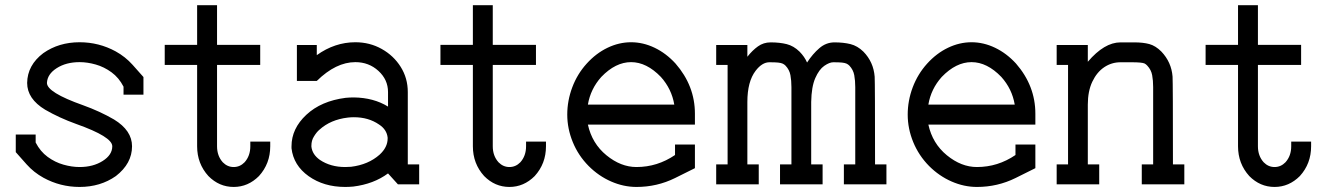

<svg xmlns="http://www.w3.org/2000/svg" viewBox="-20 -719 5176 749"><path d="M290.5 10.3Q215.3 10.3 149.9 -25.4Q111.8 -46.4 84 -77.6L41.5 -125.5V-194.3H119.1V-163.1Q137.2 -127.9 166 -106.9Q194.8 -85.9 227.5 -76.7Q260.3 -67.4 290.5 -67.4Q343.3 -67.4 380.6 -91.1Q418 -114.7 418 -148.4Q418 -185.5 277.3 -235.4Q210.9 -259.3 156.2 -291Q85.9 -333.5 85.9 -395.5Q86.9 -464.8 148.9 -511.7Q209.5 -554.2 290.5 -554.2Q365.7 -554.2 431.2 -518.6Q469.2 -497.6 497.1 -466.3L539.6 -418.5V-349.6H461.9V-380.9Q443.8 -416 415 -437Q386.2 -458 353.5 -467.3Q320.8 -476.6 290.5 -476.6Q237.8 -476.6 201.2 -453.1Q164.6 -429.7 163.1 -395.5Q163.1 -358.4 303.7 -308.6Q370.1 -284.7 424.8 -252.9Q495.1 -210 495.1 -148.4Q495.1 -81.1 432.1 -32.2Q371.6 10.3 290.5 10.3Z M956.5 -166.5H1034.2V-148.4Q1034.2 -80.6 990.2 -32.2Q947.8 10.3 891.6 10.3Q835 10.3 793 -32.2Q749 -80.6 749 -148.4V-465.8H622.6V-543.9H749V-698.7H826.7V-543.9H995.1V-465.8H826.7V-148.4Q826.7 -110.8 849.1 -85.9Q867.2 -67.4 891.6 -67.4Q916 -67.4 934.1 -85.9Q956.5 -110.8 956.5 -148.4Z M1326.7 -67.4Q1337.9 -67.4 1349.6 -68.4Q1417 -76.7 1460.9 -115.7Q1492.2 -144.5 1492.2 -178.7V-182.1Q1488.8 -213.9 1458.5 -233.4Q1417.5 -261.7 1360.4 -261.7Q1348.6 -261.7 1336.9 -260.3Q1269.5 -252.4 1226.1 -212.9Q1215.3 -204.1 1204.6 -186.5Q1194.8 -170.9 1194.8 -150.9V-147Q1198.2 -116.2 1228 -95.2Q1269.5 -67.4 1326.7 -67.4ZM1326.7 10.3Q1243.2 10.3 1184.1 -31.7Q1125 -73.7 1117.2 -140.6V-148.4Q1117.2 -217.3 1175 -271.2Q1232.9 -325.2 1328.6 -337.4Q1344.7 -338.9 1360.4 -338.9Q1437.5 -337.9 1493.7 -303.2V-359.9Q1493.7 -408.2 1456.3 -442.4Q1418.9 -476.6 1366.2 -476.6Q1290.5 -476.6 1215.8 -403.3H1138.2V-543.5H1215.8V-503.9Q1286.1 -554.2 1366.2 -554.2Q1422.4 -554.2 1469 -528.1Q1515.6 -502 1543.2 -458Q1570.8 -414.1 1570.8 -359.9V-77.6H1615.2V0H1532.2L1493.7 -42.5Q1437.5 -1 1357.9 8.8Q1341.8 10.3 1326.7 10.3Z M2032.2 -166.5H2109.9V-148.4Q2109.9 -80.6 2065.9 -32.2Q2023.4 10.3 1967.3 10.3Q1910.6 10.3 1868.7 -32.2Q1824.7 -80.6 1824.7 -148.4V-465.8H1698.2V-543.9H1824.7V-698.7H1902.3V-543.9H2070.8V-465.8H1902.3V-148.4Q1902.3 -110.8 1924.8 -85.9Q1942.9 -67.4 1967.3 -67.4Q1991.7 -67.4 2009.8 -85.9Q2032.2 -110.8 2032.2 -148.4Z M2610.4 -311Q2600.1 -372.1 2558.1 -418.9Q2502.4 -476.6 2441.9 -476.6Q2381.3 -476.6 2325.7 -418.9Q2283.7 -372.1 2273.4 -311ZM2462.9 10.3Q2412.6 10.3 2364 -11Q2315.4 -32.2 2276.4 -71.3Q2235.8 -112.3 2214.4 -164.8Q2192.9 -217.3 2192.9 -272Q2192.9 -326.2 2212.4 -378.2Q2231.9 -430.2 2268.6 -470.7Q2305.2 -511.2 2350.1 -532.7Q2395 -554.2 2441.9 -554.2Q2488.8 -554.2 2533.7 -532.7Q2578.6 -511.2 2615.2 -471.2Q2690.9 -384.3 2690.9 -275.4V-232.9H2273.4Q2289.6 -159.2 2345.7 -113.3Q2401.9 -67.4 2462.9 -67.4Q2544.4 -67.4 2613.3 -114.3V-155.3H2690.9V-63L2613.3 -24.4Q2543 10.3 2462.9 10.3Z M3438 0H3272V-77.6H3316.4V-378.9Q3316.4 -404.8 3312.5 -425.8Q3308.6 -446.8 3293.5 -462.9Q3288.6 -467.8 3282.5 -470.7Q3276.4 -473.6 3264.6 -474.9Q3252.9 -476.1 3230.5 -476.1Q3215.8 -476.1 3195.6 -462.2Q3175.3 -448.2 3160.4 -414.3Q3145.5 -380.4 3144.5 -321.3V-77.6H3189V0H3022.9V-77.6H3067.4V-378.9Q3067.4 -404.8 3063.5 -425.8Q3059.6 -446.8 3044.4 -462.9Q3039.6 -467.8 3033.4 -470.7Q3027.3 -473.6 3015.6 -474.9Q3003.9 -476.1 2981.4 -476.1Q2953.1 -476.1 2927.7 -442.9Q2895.5 -400.9 2895.5 -321.3V-77.6H2939.9V0H2773.9V-77.6H2818.4V-465.8H2773.9V-543.5H2895.5V-497.6Q2915 -522.5 2936.8 -538.1Q2958.5 -553.7 2986.3 -553.7Q3021.5 -553.7 3048.8 -546.9Q3076.2 -540 3099.1 -517.6Q3118.7 -497.6 3128.4 -475.1Q3150.4 -508.8 3176.5 -531.2Q3202.6 -553.7 3235.4 -553.7Q3270.5 -553.7 3297.9 -546.9Q3325.2 -540 3348.1 -517.6Q3387.7 -477.1 3392.1 -419.9Q3393.6 -396.5 3393.6 -77.6H3438Z M3938.5 -311Q3928.2 -372.1 3886.2 -418.9Q3830.6 -476.6 3770 -476.6Q3709.5 -476.6 3653.8 -418.9Q3611.8 -372.1 3601.6 -311ZM3791 10.3Q3740.7 10.3 3692.1 -11Q3643.6 -32.2 3604.5 -71.3Q3564 -112.3 3542.5 -164.8Q3521 -217.3 3521 -272Q3521 -326.2 3540.5 -378.2Q3560.1 -430.2 3596.7 -470.7Q3633.3 -511.2 3678.2 -532.7Q3723.1 -554.2 3770 -554.2Q3816.9 -554.2 3861.8 -532.7Q3906.7 -511.2 3943.4 -471.2Q4019 -384.3 4019 -275.4V-232.9H3601.6Q3617.7 -159.2 3673.8 -113.3Q3730 -67.4 3791 -67.4Q3872.6 -67.4 3941.4 -114.3V-155.3H4019V-63L3941.4 -24.4Q3871.1 10.3 3791 10.3Z M4600.1 0H4434.1V-77.6H4478.5V-379.4Q4478.5 -405.3 4474.6 -426Q4470.7 -446.8 4455.6 -462.9Q4450.7 -468.3 4445.3 -471.2Q4435.1 -476.1 4394.5 -476.1H4351.1Q4316.4 -476.1 4287.6 -456.8Q4258.8 -437.5 4241.2 -400.4Q4223.6 -363.3 4223.6 -311V-77.6H4268.1V0H4102.1V-77.6H4146.5V-465.8H4102.1V-543.5H4223.6V-478Q4288.1 -553.7 4351.1 -553.7H4405.3Q4439.5 -553.7 4463.6 -547.1Q4487.8 -540.5 4510.3 -518.1Q4549.8 -476.6 4554.2 -420.4Q4555.7 -396.5 4555.7 -77.6H4600.1Z M5017.1 -166.5H5094.7V-148.4Q5094.7 -80.6 5050.8 -32.2Q5008.3 10.3 4952.1 10.3Q4895.5 10.3 4853.5 -32.2Q4809.6 -80.6 4809.6 -148.4V-465.8H4683.1V-543.9H4809.6V-698.7H4887.2V-543.9H5055.7V-465.8H4887.2V-148.4Q4887.2 -110.8 4909.7 -85.9Q4927.7 -67.4 4952.1 -67.4Q4976.6 -67.4 4994.6 -85.9Q5017.1 -110.8 5017.1 -148.4Z"/></svg>

Font: Turpis
Style: Regular
Weight: 400
Designer: GGBotNet
Foundry: f0n7
Version: 1.00